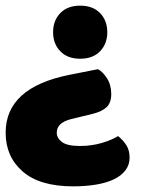

<svg xmlns="http://www.w3.org/2000/svg" viewBox="-39 -479 498 680"><path d="M341 -365Q341 -324 315.5 -297.5Q290 -271 245 -271Q200 -271 174.5 -297.5Q149 -324 149 -365Q149 -406 174.5 -432.5Q200 -459 245 -459Q290 -459 315.5 -432.5Q341 -406 341 -365ZM308 -234Q325 -225 340 -201.5Q355 -178 355 -146Q355 -115 338.5 -99.5Q322 -84 290 -76L212 -57Q162 -44 162 -9Q162 10 180.5 24Q199 38 244 38Q285 38 321 27.5Q357 17 379 3Q396 16 408 34.5Q420 53 420 79Q420 105 405 124.5Q390 144 363.5 156.5Q337 169 300 175Q263 181 220 181Q102 181 41.5 128.5Q-19 76 -19 -9Q-19 -169 207 -214Z"/></svg>

Font: Baloo Paaji
Style: Regular
Weight: 400
Designer: Shuchita Grover and Ek Type
Foundry: Ek Type
Version: Version 1.443;PS 1.000;hotconv 16.6.51;makeotf.lib2.5.65220;